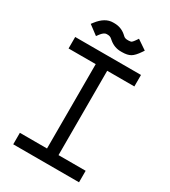

<svg xmlns="http://www.w3.org/2000/svg" viewBox="-206 -958 938 1059"><g transform="rotate(30 262.5 -428.5)"><path d="M100.6 -801.3Q143.6 -857.4 194.8 -857.4H202.6Q245.1 -857.4 276.4 -830.6L285.6 -822.3Q294.9 -813.5 310.5 -813.5H318.8Q331.5 -813.5 337.6 -818.1Q343.8 -822.8 355 -839.4L362.8 -851.1L423.3 -810.1L415.5 -798.3Q391.6 -762.7 371.8 -751.5Q352.1 -740.2 318.8 -740.2H310.5Q269.5 -740.2 236.8 -767.6L227.5 -775.4Q217.3 -784.2 202.6 -784.2H194.8Q178.7 -784.2 159.2 -757.8L149.9 -745.1L91.3 -789.1ZM472.2 -73.2V0H53.2V-73.2H226.1V-610.4H53.2V-683.6H472.2V-610.4H299.3V-73.2Z"/></g></svg>

Font: Anka/Coder Condensed
Style: Regular
Weight: 400
Width: 4
Monospace: yes
Version: Version 1.100